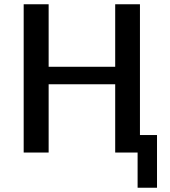

<svg xmlns="http://www.w3.org/2000/svg" viewBox="-20 -715 798 900"><path d="M91 0V-695H208V-402H520V-695H636V-82H716V165H625V0H520V-320H208V0Z"/></svg>

Font: Coval
Style: Medium
Weight: 500
Foundry: Context Ltd
Version: Version 001.000